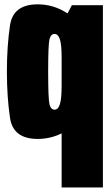

<svg xmlns="http://www.w3.org/2000/svg" viewBox="-20 -622 499 863"><path d="M257 220.5H442.5V-598.5H303L257 -511.5ZM149.5 2.5Q221.5 2.5 283.5 -37.5Q345.5 -77.5 345.5 -168.5L257 -238Q257 -177 249 -153Q241 -129 225.5 -129Q208.5 -129 202.5 -152.8Q196.5 -176.5 196.5 -300Q196.5 -422 202.5 -445.8Q208.5 -469.5 225.5 -469.5Q241 -469.5 249 -445.8Q257 -422 257 -363L345.5 -430Q345.5 -521 283.5 -561.8Q221.5 -602.5 149.5 -602.5Q39 -602.5 25 -508.2Q11 -414 11 -300.5Q11 -186.5 25 -92Q39 2.5 149.5 2.5Z"/></svg>

Font: Anybody ExtraCondensed Black
Style: Regular
Weight: 900
Width: 2
Version: Version 1.113;gftools[0.9.25]